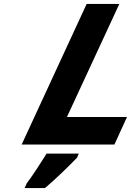

<svg xmlns="http://www.w3.org/2000/svg" viewBox="-20 -734 665 975"><path d="M561 0 625 -140H320L586 -714H420L90 0ZM115 199 105 221H208L212 218C264 173 318 122 371 67L372 65L380 46H216L213 52C192 86 138 169 115 198Z"/></svg>

Font: Passageway
Style: BdSuIt
Weight: 700
Foundry: Ascender Corporation
Version: Version 1.11